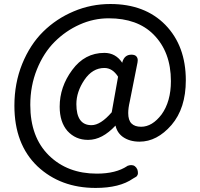

<svg xmlns="http://www.w3.org/2000/svg" viewBox="-20 -717 985 944"><path d="M493.2 -457Q548.8 -457 581.1 -408.2L582 -413.1Q592.8 -448.2 626 -448.2Q642.6 -448.2 649.9 -440.4Q657.2 -432.6 657.2 -420.9Q657.2 -416 656.2 -410.2L618.2 -218.8Q610.4 -185.5 610.4 -161.1Q610.4 -126 626.5 -109.9Q642.6 -93.8 673.8 -93.8Q728.5 -93.8 774.4 -154.3Q820.3 -217.8 820.3 -318.4Q820.3 -461.9 734.4 -547.9Q655.3 -627 514.6 -627Q440.4 -627 371.6 -596.2Q302.7 -565.4 248.5 -511.2Q194.3 -457 161.6 -376Q128.9 -294.9 128.9 -201.2Q128.9 -43 220.2 46.9Q311.5 136.7 456.1 136.7Q549.8 136.7 605.5 99.6Q606.4 99.6 606.4 98.6Q617.2 94.7 625 94.7Q645.5 94.7 655.3 116.2Q658.2 125 658.2 134.3Q658.2 143.6 650.4 151.4Q643.6 155.3 633.8 161.1Q568.4 207 450.2 207Q277.3 207 164.1 100.6Q50.8 -7.8 50.8 -197.3Q50.8 -307.6 88.9 -402.3Q127.9 -498 192.4 -561.5Q256.8 -625 342.3 -661.1Q427.7 -697.3 522.5 -697.3Q692.4 -697.3 793 -594.7Q893.6 -491.2 893.6 -322.3Q893.6 -184.6 823.2 -102.5Q752 -20.5 666 -20.5Q617.2 -20.5 584 -43.9Q555.7 -64.5 547.9 -99.6Q482.4 -29.3 414.1 -29.3Q413.1 -29.3 412.1 -29.3Q351.6 -29.3 311.5 -73.2Q273.4 -117.2 273.4 -192.4Q273.4 -290 335 -373Q396.5 -457 493.2 -457ZM560.5 -339.8Q533.2 -382.8 493.2 -382.8Q434.6 -382.8 395 -324.2Q355.5 -265.6 355.5 -205.1Q355.5 -101.6 429.7 -101.6Q474.6 -101.6 529.3 -165Z"/></svg>

Font: TaiwanPearl
Style: Regular
Weight: 400
Version: Version 2.102